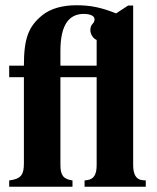

<svg xmlns="http://www.w3.org/2000/svg" viewBox="-20 -711 596 731"><path d="M535 0V-24L523 -25C498 -27 487 -47 487 -83V-690H468L422 -660C367 -682 326 -691 271 -691C219 -691 173 -679 141 -653C88 -610 71 -564 71 -461H15V-417H71V-90C71 -47 62 -30 15 -24V0H256V-24C220 -29 210 -45 210 -84V-417H348V-83C348 -47 338 -28 310 -25L302 -24V0ZM348 -461H210V-517C210 -620 245 -658 299 -658C324 -658 340 -650 340 -638C340 -619 324 -622 324 -596C324 -580 336 -563 348 -559Z"/></svg>

Font: XITS
Style: Bold
Weight: 700
Designer: MicroPress Inc., with final additions and corrections provided by Coen Hoffman, Elsevier (retired)
Version: Version 1.107